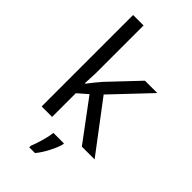

<svg xmlns="http://www.w3.org/2000/svg" viewBox="-297 -833 1128 1128"><g transform="rotate(45 267.0 -269.5)"><path d="M171.9 0H85V-759.8H171.9V-362.8L168 -275.9H171.9L201.7 -314L235.8 -355L407.2 -536.1H509.8L293 -307.1L524.9 0H418.9L232.9 -250L171.9 -196.8ZM331.1 61V69.8Q323.2 100.6 299.6 146.2Q275.9 191.9 251 221.2H203.1V209Q213.9 184.1 227.1 138.7Q240.2 93.3 244.1 61Z"/></g></svg>

Font: NotoSans
Style: Regular
Weight: 400
Designer: Monotype Design team
Foundry: Monotype Imaging Inc.
Version: Version 1.04